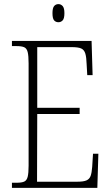

<svg xmlns="http://www.w3.org/2000/svg" viewBox="-20 -913 540 933"><path d="M38 0V-25H61Q85 -25 97.5 -30.5Q110 -36 114.5 -54Q119 -72 119 -108V-605Q119 -642 114.5 -660Q110 -678 97.5 -683.5Q85 -689 61 -689H38V-714H425L430 -548H404L401 -601Q400 -635 394.5 -653Q389 -671 374.5 -677.5Q360 -684 329 -684H161V-389H367V-359H161L160 -30H356Q386 -30 400.5 -36.5Q415 -43 420.5 -58.5Q426 -74 428 -102L432 -166H458L453 0ZM264 -805Q251 -805 243 -814Q235 -823 235 -849Q235 -874 243 -883.5Q251 -893 264 -893Q276 -893 284.5 -883.5Q293 -874 293 -849Q293 -823 284.5 -814Q276 -805 264 -805Z"/></svg>

Font: Noto Serif Ethiopic Condensed ExtraLight
Style: Regular
Weight: 200
Width: 3
Designer: Monotype Design Team
Foundry: Monotype Imaging Inc.
Version: Version 2.102; ttfautohint (v1.8.4.7-5d5b)